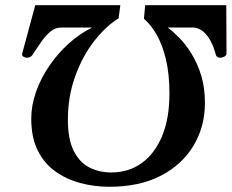

<svg xmlns="http://www.w3.org/2000/svg" viewBox="-20 -713 901 747"><path d="M860.4 -692.9 861.3 -504.9Q860.8 -496.6 851.8 -492.4Q842.8 -488.3 837.4 -488.3Q821.3 -488.3 818.4 -504.4Q811.5 -531.2 799.1 -554.2Q786.6 -577.1 769 -591.6Q751.5 -606 728.5 -606H632.3Q651.9 -591.8 676.8 -566.7Q701.7 -541.5 724.6 -504.9Q747.6 -468.3 762.5 -420.2Q777.3 -372.1 777.3 -312.5Q777.3 -220.7 733.2 -146.7Q689 -72.8 606 -29.5Q522.9 13.7 405.3 13.7Q346.7 13.7 292.2 -1Q237.8 -15.6 194.6 -46.6Q151.4 -77.6 126.5 -128.2Q101.6 -178.7 101.6 -251Q101.6 -302.7 120.1 -355.5Q138.7 -408.2 171.6 -456.5Q204.6 -504.9 247.6 -543.7Q290.5 -582.5 338.9 -606H218.8Q196.3 -606 178 -591.6Q159.7 -577.1 143.3 -554.2Q127 -531.2 109.4 -504.4Q101.6 -488.3 84.5 -488.3Q79.6 -488.3 72.8 -491.7Q65.9 -495.1 65.9 -501.5Q65.9 -503.9 66.4 -504.9L117.2 -692.9H448.2L441.4 -641.6Q391.1 -610.8 345.7 -552.2Q300.3 -493.7 272.2 -415.3Q244.1 -336.9 244.1 -247.1Q244.1 -171.4 266.6 -126.5Q289.1 -81.5 327.1 -61.8Q365.2 -42 413.1 -42Q480 -42 530.8 -78.1Q581.5 -114.3 610.4 -182.9Q639.2 -251.5 639.2 -348.6Q639.2 -425.8 625.5 -482.4Q611.8 -539.1 589.4 -578.1Q566.9 -617.2 540 -640.1L544.9 -692.9Z"/></svg>

Font: Gelasio SemiBold
Style: Italic
Weight: 600
Italic angle: -8.5°
Designer: Eben Sorkin
Foundry: Eben Sorkin
Version: Version 1.008